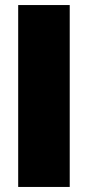

<svg xmlns="http://www.w3.org/2000/svg" viewBox="-20 -740 348 760"><path d="M52 0H256V-720H52Z"/></svg>

Font: Aspekta 900
Style: Regular
Weight: 900
Designer: Ivo Dolenc
Version: Version 2.000